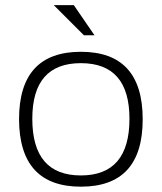

<svg xmlns="http://www.w3.org/2000/svg" viewBox="-20 -718 626 743"><path d="M293 -39.1Q481 -39.1 481 -258.3Q481 -473.6 293 -473.6Q105 -473.6 105 -258.3Q105 -39.1 293 -39.1ZM53.7 -256.3Q53.7 -517.6 293 -517.6Q532.2 -517.6 532.2 -256.3Q532.2 4.4 293 4.4Q54.7 4.4 53.7 -256.3ZM345.7 -581.5H304.7L188 -698.2H265.6Z"/></svg>

Font: Voltera Light
Style: Light
Weight: 300
Designer: Bernd Montag
Version: Version 1.301